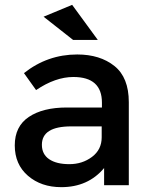

<svg xmlns="http://www.w3.org/2000/svg" viewBox="-20 -765 627 793"><path d="M512 0H410V-71Q344 8 233 8Q150 8 95.5 -39Q41 -86 41 -164.5Q41 -243 99 -282Q157 -321 256 -321H401V-341Q401 -447 283 -447Q209 -447 129 -393L79 -463Q176 -540 299 -540Q393 -540 452.5 -492.5Q512 -445 512 -343ZM400 -198V-243H274Q153 -243 153 -167Q153 -128 183 -107.5Q213 -87 266.5 -87Q320 -87 360 -117Q400 -147 400 -198ZM384 -600H282L160 -696L278 -745Z"/></svg>

Font: Myanmar Khyay
Style: Regular
Weight: 400
Designer: Danh Hong
Foundry: Google Inc.
Version: Version 1.10 March 4, 2015